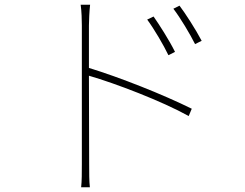

<svg xmlns="http://www.w3.org/2000/svg" viewBox="-20 -765 1040 814"><path d="M722 -545C698 -594 653 -664 631 -695L604 -682C633 -643 674 -573 694 -531ZM357 -657C357 -676 359 -719 362 -745H322C326 -718 327 -678 327 -657V-69C327 -34 327 4 324 29H361C358 4 358 -34 358 -69L357 -444C468 -412 667 -336 780 -273L793 -304C672 -364 488 -437 357 -477ZM715 -728C745 -689 786 -620 807 -578L835 -592C810 -640 764 -711 741 -741Z"/></svg>

Font: Genne Gothic ExtraLight
Style: Regular
Weight: 250
Designer: Ryoko NISHIZUKA (kana & ideographs); Paul D. Hunt (Latin, Greek & Cyrillic); Wenlong ZHANG (bopomofo); Sandoll Communica
Foundry: Adobe Systems Incorporated
Version: Version 1.004;PS 1.004;hotconv 16.6.51;makeotf.lib2.5.65220